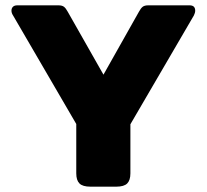

<svg xmlns="http://www.w3.org/2000/svg" viewBox="-20 -700 776 720"><path d="M266 -50V-235L29 -642Q23 -651 23 -660Q23 -669 28.5 -674.5Q34 -680 45 -680H199Q213 -680 220 -674.5Q227 -669 234 -656L368 -420L501 -656Q508 -669 515 -674.5Q522 -680 536 -680H691Q712 -680 712 -660Q712 -652 707 -642L469 -234V-50Q469 -24 457 -12Q445 0 416 0H319Q290 0 278 -12Q266 -24 266 -50Z"/></svg>

Font: Mitr SemiBold
Style: Regular
Weight: 600
Designer: Thanarat Vachiruckul
Foundry: Cadson Demak
Version: Version 1.003